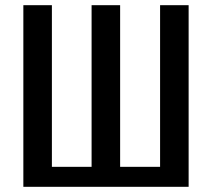

<svg xmlns="http://www.w3.org/2000/svg" viewBox="-20 -720 817 740"><path d="M70 0V-700H180V-77H333V-700H443V-77H597V-700H707V0Z"/></svg>

Font: Cuprum SemiBold
Style: Regular
Weight: 600
Designer: Jovanny Lemonad
Foundry: Jovanny Lemonad
Version: Version 3.000